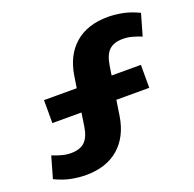

<svg xmlns="http://www.w3.org/2000/svg" viewBox="-129 -854 1007 998"><g transform="rotate(-20 375.0 -355.0)"><path d="M182 12Q145 12 102.5 4Q60 -4 12 -27L46 -146Q74 -135 98.5 -128.5Q123 -122 148 -122Q197 -122 223.5 -146.5Q250 -171 259 -229L270 -302H109V-429H290L300 -493Q317 -603 386 -662.5Q455 -722 568 -722Q605 -722 647.5 -714Q690 -706 738 -683L704 -564Q676 -575 652 -581.5Q628 -588 602 -588Q553 -588 526.5 -563.5Q500 -539 491 -481L483 -429H645V-302H463L450 -217Q433 -108 364 -48Q295 12 182 12Z"/></g></svg>

Font: Special Gothic Expanded One
Style: Regular
Weight: 400
Designer: Alistair McCready
Foundry: Monolith
Version: Version 1.010; ttfautohint (v1.8.4.7-5d5b)